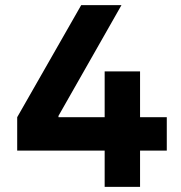

<svg xmlns="http://www.w3.org/2000/svg" viewBox="-20 -727 704 747"><path d="M46.9 -271 295.9 -707H452.6L204.6 -271L207.5 -284.7V-271H628.9V-141.1H46.9ZM387.2 -449.2H524.9V0H387.2Z"/></svg>

Font: Wanted Sans Variable
Style: Regular
Weight: 400
Designer: Original Design by Kil Hyung-jin and Kang Hanbin, Wanted Lab, Inc; Hangeul from Source Han Sans by Jang Soo-young and Ka
Foundry: Wanted Lab, Inc.
Version: Version 1.003;Glyphs 3.2 (3227)